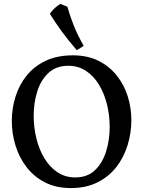

<svg xmlns="http://www.w3.org/2000/svg" viewBox="-20 -948 727 975"><path d="M350 -667Q424 -667 479.5 -639.5Q535 -612 572.5 -565Q610 -518 628.5 -459.5Q647 -401 647 -338Q647 -273 628 -211Q609 -149 571 -100Q533 -51 475 -22Q417 7 340 7Q265 7 209 -21.5Q153 -50 115.5 -98.5Q78 -147 59 -208Q40 -269 40 -334Q40 -398 59 -458Q78 -518 116 -565Q154 -612 212.5 -639.5Q271 -667 350 -667ZM327 -614Q265 -614 226 -577.5Q187 -541 169 -483Q151 -425 151 -360Q151 -302 164.5 -246Q178 -190 205 -145Q232 -100 271.5 -73.5Q311 -47 362 -47Q424 -47 462.5 -84Q501 -121 519 -179.5Q537 -238 537 -303Q537 -362 523.5 -417Q510 -472 483.5 -516.5Q457 -561 417.5 -587.5Q378 -614 327 -614ZM286 -928Q295 -925 304.5 -921Q314 -917 322 -914Q336 -865 354.5 -818.5Q373 -772 405 -715L370 -693Q326 -744 294 -788Q262 -832 233 -878Q245 -895 258 -907Q271 -919 286 -928Z"/></svg>

Font: Ruwudu Medium
Style: Regular
Weight: 500
Designer: Becca Hirsbrunner Spalinger
Foundry: SIL International
Version: Version 3.000